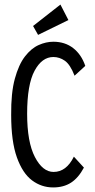

<svg xmlns="http://www.w3.org/2000/svg" viewBox="-20 -812 415 842"><path d="M213 10Q162 10 120.5 -21Q79 -52 54 -122Q29 -192 29 -308Q28 -404 45 -466.5Q62 -529 89.5 -564.5Q117 -600 149.5 -614.5Q182 -629 214 -629Q265 -629 301 -601Q337 -573 354 -523L307 -480Q288 -529 264.5 -545.5Q241 -562 214 -562Q164 -562 131.5 -501.5Q99 -441 99 -313Q99 -189 133 -123.5Q167 -58 215 -58Q271 -58 304 -125L348 -77Q324 -32 291.5 -11Q259 10 213 10ZM147 -659 125 -698 245 -792 280 -724Z"/></svg>

Font: Inconsolata Condensed Medium
Style: Regular
Weight: 500
Width: 3
Monospace: yes
Designer: Raph Levien, Cyreal, Brenton Simpson
Foundry: Raph Levien, Cyreal, Google
Version: Version 3.100; ttfautohint (v1.8.4.7-5d5b)